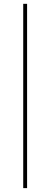

<svg xmlns="http://www.w3.org/2000/svg" viewBox="-20 -844 260 993"><path d="M120.1 128.9H100.1V-824.2H120.1Z"/></svg>

Font: Montserrat-Hairline
Style: Regular
Weight: 250
Designer: Julieta Ulanovsky
Foundry: Julieta Ulanovsky
Version: Version 1.000;PS 002.000;hotconv 1.0.70;makeotf.lib2.5.58329